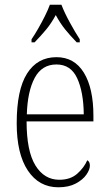

<svg xmlns="http://www.w3.org/2000/svg" viewBox="-20 -786 463 816"><path d="M228 10Q146 10 98.5 -61Q51 -132 51 -262Q51 -404 95 -473.5Q139 -543 220 -543Q296 -543 336.5 -477Q377 -411 377 -294V-270H93Q93 -144 130.5 -83Q168 -22 232 -22Q279 -22 308 -47.5Q337 -73 351 -105Q362 -99 362 -82Q362 -65 347 -43.5Q332 -22 302 -6Q272 10 228 10ZM336 -300Q335 -395 308 -453.5Q281 -512 220 -512Q158 -512 127.5 -455Q97 -398 94 -300ZM114 -619Q127 -638 142 -664Q157 -690 170.5 -717Q184 -744 192 -766H241Q254 -732 277 -690Q300 -648 319 -619V-606H306Q277 -636 256.5 -661.5Q236 -687 217 -722Q198 -687 177 -661.5Q156 -636 127 -606H114Z"/></svg>

Font: Noto Serif Bengali Condensed ExtraLight
Style: Regular
Weight: 200
Width: 3
Designer: Juan Bruce, Universal Thirst, Indian Type Foundry and the Monotype Design Team.
Foundry: Monotype Imaging Inc.
Version: Version 2.003; ttfautohint (v1.8.4.7-5d5b)